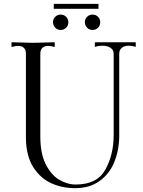

<svg xmlns="http://www.w3.org/2000/svg" viewBox="-20 -960 747 1000"><path d="M115 -237V-680Q115 -700 104.5 -710.5Q94 -721 75 -721Q59 -721 40 -715V-740L78 -739Q128 -737 154 -737Q180 -737 228 -739L265 -740V-715Q246 -721 230 -721Q211 -721 200.5 -710.5Q190 -700 190 -680V-249Q190 -161 218 -105Q246 -49 288 -24Q330 1 375 1Q486 1 529 -77Q572 -155 572 -256V-681Q572 -700 555.5 -711Q539 -722 513 -722Q493 -722 474 -716V-740H687V-716Q667 -722 650 -722Q628 -722 614.5 -711Q601 -700 601 -681V-249Q600 -175 574.5 -114Q549 -53 497.5 -16.5Q446 20 371 20Q305 20 248.5 -5Q192 -30 154.5 -87.5Q117 -145 115 -237ZM256 -844Q256 -861 267.5 -872.5Q279 -884 296 -884Q313 -884 324.5 -872.5Q336 -861 336 -844Q336 -827 324.5 -815.5Q313 -804 296 -804Q279 -804 267.5 -816Q256 -828 256 -844ZM422 -844Q422 -861 433.5 -872.5Q445 -884 462 -884Q479 -884 490.5 -872.5Q502 -861 502 -844Q502 -827 490.5 -815.5Q479 -804 462 -804Q445 -804 433.5 -816Q422 -828 422 -844ZM260 -940H493V-914H260Z"/></svg>

Font: Viaoda Libre
Style: Regular
Weight: 400
Designer: Gydient
Version: Version 2.000